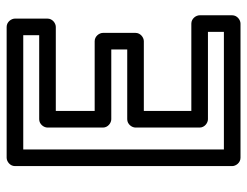

<svg xmlns="http://www.w3.org/2000/svg" viewBox="-103 -616 744 578"><g transform="rotate(-90 269.0 -327.0)"><path d="M108 -25V-629H452V-581H199C184 -581 174 -567 174 -556V-389C174 -374 188 -364 199 -364H409V-316H199C184 -316 174 -302 174 -291V-98C174 -83 188 -73 199 -73H462V-25ZM58 0C58 11 68 25 83 25H487C498 25 512 15 512 0V-98C512 -109 502 -123 487 -123H224V-266H434C445 -266 459 -276 459 -291V-389C459 -400 449 -414 434 -414H224V-531H477C488 -531 502 -541 502 -556V-654C502 -665 492 -679 477 -679H83C72 -679 58 -669 58 -654Z"/></g></svg>

Font: Falling Sky
Style: Ou
Weight: 400
Designer: Paul D. Hunt
Foundry: Adobe Systems Incorporated
Version: Version 1.02